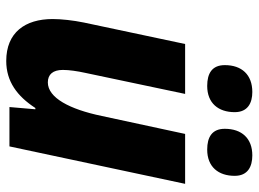

<svg xmlns="http://www.w3.org/2000/svg" viewBox="-124 -674 809 600"><g transform="rotate(90 280.0 -374.5)"><path d="M448 -618C502 -618 530 -653 530 -704C530 -745 501 -759 466 -759C413 -759 383 -726 383 -673C383 -633 409 -618 448 -618ZM249 -618C303 -618 331 -653 331 -704C331 -745 302 -759 268 -759C214 -759 184 -726 184 -673C184 -633 210 -618 249 -618ZM171 10C235 10 281 -24 318 -81H322L315 0H438L555 -549H399L343 -289C322 -188 286 -120 238 -120C213 -120 199 -136 199 -167C199 -187 203 -213 208 -236L274 -549H118L51 -233C44 -199 40 -162 40 -135C40 -49 82 10 171 10Z"/></g></svg>

Font: Noto Sans SemiCondensed ExtraBold
Style: Italic
Weight: 800
Width: 4
Italic angle: -12°
Designer: Monotype Design Team
Foundry: Monotype Imaging Inc.
Version: Version 2.013